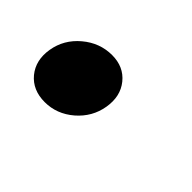

<svg xmlns="http://www.w3.org/2000/svg" viewBox="-41 -488 294 294"><g transform="rotate(45 106.0 -341.0)"><path d="M57.1 -278.8Q30.8 -278.8 16.1 -296.6Q1.5 -314.5 5.9 -340.8Q10.3 -367.2 31.5 -385Q52.7 -402.8 79.1 -402.8Q104.5 -402.8 118.9 -385Q133.3 -367.2 128.9 -340.8Q124.5 -314.5 103.8 -296.6Q83 -278.8 57.1 -278.8Z"/></g></svg>

Font: SVN-Poppins
Style: Italic
Weight: 400
Italic angle: -10°
Designer: Ninad Kale (Devanagari), Jonny Pinhorn (Latin)
Foundry: Indian Type Foundry
Version: Version 3.002 2017